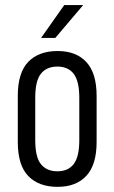

<svg xmlns="http://www.w3.org/2000/svg" viewBox="-20 -725 449 753"><path d="M49.8 -168V-349.1Q49.8 -439.9 90.8 -482.4Q131.8 -524.9 206.1 -524.9Q278.3 -524.9 318.4 -481.9Q358.9 -438.5 358.9 -349.1V-168Q358.9 -78.6 318.4 -35.2Q278.3 7.8 206.1 7.8Q131.8 7.8 90.8 -34.7Q49.8 -77.1 49.8 -168ZM291 -175.8V-340.8Q291 -407.2 269 -435.5Q247.1 -463.9 205.1 -463.9Q163.1 -463.9 140.6 -436Q118.2 -408.7 118.2 -340.8V-175.8Q118.2 -108.4 140.6 -81.1Q163.1 -53.2 205.1 -53.2Q247.1 -53.2 269 -81.5Q291 -109.9 291 -175.8ZM231.9 -705.1H306.2L196.8 -576.2H141.1Z"/></svg>

Font: D-DIN Condensed
Style: Regular
Weight: 400
Width: 3
Designer: Charles Nix
Foundry: Datto Inc.
Version: Version 1.00